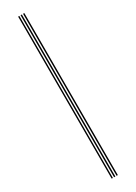

<svg xmlns="http://www.w3.org/2000/svg" viewBox="-217 -810 582 821"><g transform="rotate(-30 73.5 -400.0)"><path d="M82.8 0V-800H89V0ZM58.5 0V-800H64.5V0ZM70.5 0V-800H76.8V0Z"/></g></svg>

Font: Big Shoulders Inline Display ExtraLight
Style: Regular
Weight: 250
Version: Version 2.002